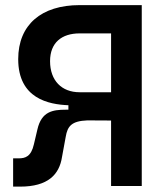

<svg xmlns="http://www.w3.org/2000/svg" viewBox="-20 -713 626 736"><path d="M30.3 2.4H57.1C163.6 2.4 207.5 -43.5 217.8 -111.8L231.9 -188.5C238.8 -229.5 254.4 -249 314.5 -251.5L405.8 -251V0H523.4V-693.4H285.2C138.7 -693.4 49.8 -618.2 49.8 -486.3C49.8 -334.5 167.5 -312.5 242.2 -309.6V-292.5H231.9C182.1 -292.5 139.2 -285.6 123.5 -217.3L109.9 -159.7C99.1 -112.3 76.7 -106 51.3 -106H30.3ZM405.8 -359.4H285.2C216.3 -359.4 171.9 -404.3 171.9 -478.5C171.9 -549.3 216.3 -585 285.2 -585H405.8Z"/></svg>

Font: Cascadia Code PL SemiBold
Style: Regular
Weight: 600
Monospace: yes
Designer: Aaron Bell
Foundry: Saja Typeworks
Version: Version 2404.023